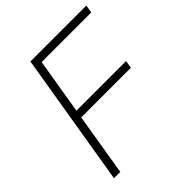

<svg xmlns="http://www.w3.org/2000/svg" viewBox="-200 -857 986 986"><g transform="rotate(-45 293.0 -364.0)"><path d="M59.6 0 180.2 -727.5H586.4L579.1 -684.6H218.8L168.5 -381.8H528.8L522.5 -339.8H161.6L105.5 0Z"/></g></svg>

Font: Inter ExtraLight
Style: Italic
Weight: 250
Italic angle: -9.3988°
Designer: Rasmus Andersson
Foundry: rsms
Version: Version 4.001;git-66647c0bb